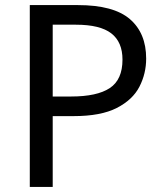

<svg xmlns="http://www.w3.org/2000/svg" viewBox="-20 -734 645 754"><path d="M286 -714Q426 -714 490 -659Q554 -604 554 -504Q554 -445 527.5 -393.5Q501 -342 438.5 -310Q376 -278 269 -278H187V0H97V-714ZM278 -637H187V-355H259Q361 -355 411 -388Q461 -421 461 -500Q461 -569 417 -603Q373 -637 278 -637Z"/></svg>

Font: Noto Sans Grantha
Style: Regular
Weight: 400
Designer: Monotype Design Team
Foundry: Monotype Imaging Inc.
Version: Version 2.003; ttfautohint (v1.8.4.7-5d5b)